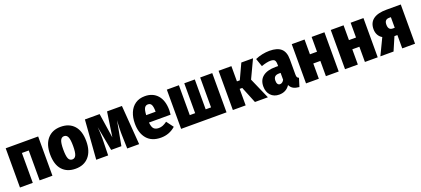

<svg xmlns="http://www.w3.org/2000/svg" viewBox="41 -1492 5370 2451"><g transform="rotate(-20 2726.5 -266.5)"><path d="M310 0V-406H217V0H43V-533H484V0Z M1041 -266Q1041 -132 975.5 -57Q910 18 795 18Q679 18 614 -54.5Q549 -127 549 -267Q549 -401 614.5 -476Q680 -551 795 -551Q910 -551 975.5 -478.5Q1041 -406 1041 -266ZM728 -267Q728 -179 743.5 -143.5Q759 -108 795 -108Q830 -108 846 -144Q862 -180 862 -266Q862 -353 846 -388.5Q830 -424 795 -424Q760 -424 744 -388Q728 -352 728 -267Z M1662 0H1500L1495 -176L1494 -220Q1494 -277 1501 -384L1440 -53H1301L1239 -384Q1246 -306 1246 -228Q1246 -194 1245 -176L1241 0H1079L1119 -533H1319L1370 -198L1420 -533H1622Z M2168 -216H1874Q1880 -153 1903 -130Q1926 -107 1970 -107Q1998 -107 2024.5 -117.5Q2051 -128 2083 -151L2153 -57Q2069 18 1955 18Q1830 18 1765 -58Q1700 -134 1700 -264Q1700 -347 1727 -412Q1754 -477 1807.5 -514Q1861 -551 1938 -551Q2046 -551 2109 -479.5Q2172 -408 2172 -275Q2172 -250 2168 -216ZM2001 -324Q2001 -382 1987.5 -410.5Q1974 -439 1940 -439Q1909 -439 1893 -412.5Q1877 -386 1873 -317H2001Z M2849 -533V0H2232V-533H2396V-127H2469V-533H2612V-127H2685V-533Z M3403 -533 3286 -285 3411 0H3235L3144 -224H3109V0H2935V-533H3109V-326H3148L3244 -533Z M3869 -98 3834 15Q3785 11 3754.5 -5.5Q3724 -22 3706 -59Q3656 18 3561 18Q3489 18 3446 -28Q3403 -74 3403 -149Q3403 -237 3462.5 -283.5Q3522 -330 3635 -330H3670V-350Q3670 -395 3655 -411Q3640 -427 3599 -427Q3551 -427 3475 -400L3437 -510Q3481 -530 3532.5 -540.5Q3584 -551 3630 -551Q3738 -551 3789 -504.5Q3840 -458 3840 -360V-156Q3840 -129 3846 -117Q3852 -105 3869 -98ZM3670 -144V-237H3650Q3610 -237 3591.5 -219.5Q3573 -202 3573 -165Q3573 -136 3584 -120Q3595 -104 3615 -104Q3632 -104 3646.5 -115Q3661 -126 3670 -144Z M4199 0V-207H4103V0H3929V-533H4103V-332H4199V-533H4373V0Z M4729 0V-207H4633V0H4459V-533H4633V-332H4729V-533H4903V0Z M5410 -533V0H5236V-181H5196L5118 0H4939L5046 -223Q5012 -243 4993.5 -276.5Q4975 -310 4975 -355Q4975 -443 5035.5 -488Q5096 -533 5215 -533ZM5236 -280V-424H5213Q5180 -424 5164.5 -406.5Q5149 -389 5149 -354Q5149 -280 5209 -280Z"/></g></svg>

Font: Fira Sans Condensed ExtraBold
Style: Regular
Weight: 800
Width: 3
Designer: Carrois Corporate & Edenspiekermann AG
Foundry: Carrois Corporate GbR & Edenspiekermann AG
Version: Version 4.203